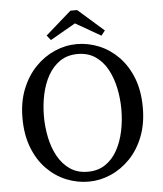

<svg xmlns="http://www.w3.org/2000/svg" viewBox="-58 -907 824 973"><g transform="rotate(-5 353.5 -420.5)"><path d="M370.9 -856.1 502 -740.9 482.4 -716.2 311.5 -814.1H396.2L225.3 -716.2L205.7 -740.9L336.8 -856.1ZM156.3 -334.6Q156.3 -278.3 167.6 -224.8Q178.9 -171.4 202.9 -128.6Q227 -85.8 264.3 -60.5Q301.7 -35.2 353.8 -35.2Q406 -35.2 443.3 -60.5Q480.7 -85.8 504.3 -128.6Q527.8 -171.4 539.1 -224.8Q550.4 -278.3 550.4 -334.6Q550.4 -391 539.1 -444.4Q527.8 -497.9 504.3 -540.7Q480.7 -583.5 443.3 -608.8Q406 -634.1 353.8 -634.1Q301.7 -634.1 264.3 -608.8Q227 -583.5 202.9 -540.7Q178.9 -497.9 167.6 -444.4Q156.3 -391 156.3 -334.6ZM353.8 -684.5Q412 -684.5 466.7 -662Q521.3 -639.6 564.9 -595.2Q608.5 -550.7 634 -485.7Q659.5 -420.7 659.5 -334.6Q659.5 -252.4 634 -187.4Q608.5 -122.4 564.9 -77.5Q521.3 -32.5 466.7 -8.7Q412 15.2 353.8 15.2Q295.6 15.2 240.5 -7.2Q185.4 -29.7 141.8 -74.1Q98.2 -118.5 72.7 -184Q47.2 -249.5 47.2 -334.6Q47.2 -416.9 73.2 -481.9Q99.2 -546.9 142.8 -591.8Q186.3 -636.7 241 -660.6Q295.6 -684.5 353.8 -684.5Z"/></g></svg>

Font: Adobe Variable Font Prototype
Style: Regular
Weight: 389
Designer: Frank Grießhammer
Foundry: Adobe
Version: Version 1.004;hotconv 1.0.113;makeotfexe 2.5.65598